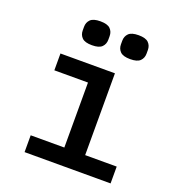

<svg xmlns="http://www.w3.org/2000/svg" viewBox="-133 -838 865 944"><g transform="rotate(20 300.0 -366.0)"><path d="M165 -660V-679Q165 -702 180 -717Q195 -732 232 -732Q269 -732 284 -717Q299 -702 299 -679V-660Q299 -637 284 -622Q269 -607 232 -607Q195 -607 180 -622Q165 -637 165 -660ZM365 -660V-679Q365 -702 380 -717Q395 -732 432 -732Q469 -732 484 -717Q499 -702 499 -679V-660Q499 -637 484 -622Q469 -607 432 -607Q395 -607 380 -622Q365 -637 365 -660ZM101 -88H277V-428H101V-516H386V-88H551V0H101Z"/></g></svg>

Font: IBM Plaex Mono Medium
Style: Regular
Weight: 500
Designer: Mike Abbink, Paul van der Laan, Pieter van Rosmalen
Foundry: Bold Monday
Version: Version 2.003